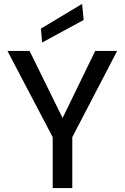

<svg xmlns="http://www.w3.org/2000/svg" viewBox="-20 -960 636 980"><path d="M249 0V-260L18 -700H131L314 -328H285L466 -700H578L349 -260V0ZM195 -743 189 -814 399 -940 407 -858Z"/></svg>

Font: DMSans_18ptMedium
Style: Regular
Weight: 500
Designer: Colophon Foundry, Jonny Pinhorn
Foundry: Colophon Foundry
Version: Version 4.004;gftools[0.9.30]